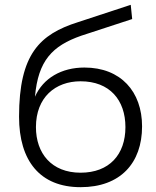

<svg xmlns="http://www.w3.org/2000/svg" viewBox="-20 -766 648 796"><path d="M314 10C479 10 569 -90 569 -242C569 -386 481 -486 330 -486C235 -486 159 -442 125 -365C138 -515 197 -576 317 -618L528 -687L522 -746L303 -674C145 -624 59 -542 59 -282C59 -99 146 10 314 10ZM314 -50C194 -50 129 -130 129 -239C129 -362 209 -429 314 -429C435 -429 500 -351 500 -239C500 -125 433 -50 314 -50Z"/></svg>

Font: FIGSv2-sans-serif
Style: Regular
Weight: 400
Designer: Matt McInerney, Pablo Impallari, Rodrigo Fuenzalida,Mirko Velimirovic
Foundry: Matt McInerney, Pablo Impallari, Rodrigo Fuenzalida
Version: Version 4.021;hotconv 1.0.109;makeotfexe 2.5.65596